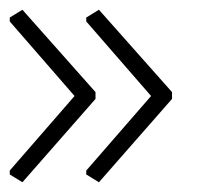

<svg xmlns="http://www.w3.org/2000/svg" viewBox="-30 -422 429 394"><path d="M173 -48 147 -64V-72L280 -225L147 -378V-386L173 -402L323 -233V-219ZM16 -48 -10 -64V-72L123 -225L-10 -378V-386L16 -402L166 -233V-219Z"/></svg>

Font: t
Style: Regular
Weight: 300
Designer: Juan Pablo del Peral
Foundry: Huerta Tipografica
Version: Version 2.004; ttfautohint (v1.8.1)